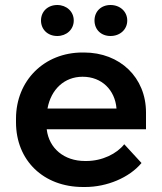

<svg xmlns="http://www.w3.org/2000/svg" viewBox="-20 -739 650 768"><path d="M422 -595C460 -595 489 -621 489 -657C489 -693 460 -719 422 -719C384 -719 358 -693 358 -657C358 -621 384 -595 422 -595ZM209 -595C246 -595 275 -621 275 -657C275 -693 246 -719 209 -719C171 -719 144 -693 144 -657C144 -621 171 -595 209 -595ZM312 9H321C407 9 497 -28 546 -87L477 -162C447 -124 389 -95 325 -95H320C236 -95 176 -146 167 -221V-222H564V-289C564 -429 460 -529 316 -529H310C157 -529 44 -417 44 -264V-250C44 -97 154 9 312 9ZM170 -305C184 -382 238 -432 310 -432H311C387 -432 440 -379 446 -305Z"/></svg>

Font: Fixel Display SemiBold
Style: Regular
Weight: 600
Designer: AlfaBravo + MacPaw
Foundry: Kyrylo Tkachov, Marchela Mozhyna, Serhii Makarenko, Maria Weinstein, Zakhar Kryvoshyya
Version: Version 1.211